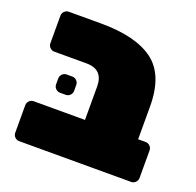

<svg xmlns="http://www.w3.org/2000/svg" viewBox="-105 -681 806 791"><g transform="rotate(20 297.5 -285.5)"><path d="M199 -298V-272Q199 -261 191 -253Q183 -245 172 -245H147Q136 -245 128 -253Q120 -261 120 -272V-298Q120 -309 128 -317Q136 -325 147 -325H172Q183 -325 191 -317Q199 -309 199 -298ZM67 -571H209Q361 -571 438 -514Q515 -457 515 -318V-175H548Q559 -175 567 -167Q575 -159 575 -148V-27Q575 -16 567 -8Q559 0 548 0H57Q46 0 38 -8Q30 -16 30 -27V-148Q30 -159 38 -167Q46 -175 57 -175H282V-321Q282 -396 208 -396H67Q56 -396 48 -404Q40 -412 40 -423V-544Q40 -555 48 -563Q56 -571 67 -571Z"/></g></svg>

Font: Rubik One
Style: Regular
Weight: 400
Designer: Hubert and Fischer with Elvire Volk Leonovitch
Foundry: Hubert and Fischer with Elvire Volk Leonovitch
Version: Version 1.001